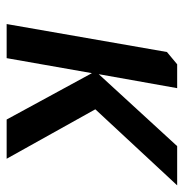

<svg xmlns="http://www.w3.org/2000/svg" viewBox="-8 -532 540 563"><g transform="rotate(90 261.5 -250.0)"><path d="M168 -500 132 -470 50 0H150L194 -250L330 0H445L300 -260L523 -500H408L197 -270L238 -500Z"/></g></svg>

Font: Scada
Style: Italic
Weight: 400
Designer: Jovanny Lemonad
Foundry: Jovanny Lemonad
Version: Version 3.005